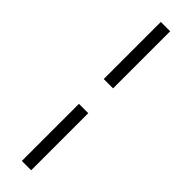

<svg xmlns="http://www.w3.org/2000/svg" viewBox="-310 -755 887 887"><g transform="rotate(45 133.5 -311.0)"><path d="M103 -765H164V-392H103ZM103 -230H164V143H103Z"/></g></svg>

Font: Roboto Serif SemiCondensed Light
Style: Regular
Weight: 300
Width: 4
Designer: Greg Gazdowicz
Foundry: Commercial Type
Version: Version 1.007